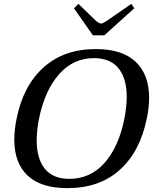

<svg xmlns="http://www.w3.org/2000/svg" viewBox="-20 -964 792 994"><path d="M363 -921 386 -944 478 -855Q485 -850 491.5 -846Q498 -842 503 -842Q511 -842 531 -855L660 -944L675 -921L520 -781H461ZM54 -241Q54 -292 66 -350Q100 -520 205.5 -615Q311 -710 476 -710Q613 -710 682.5 -644Q752 -578 752 -457Q752 -407 740 -350Q705 -179 600 -84.5Q495 10 329 10Q192 10 123 -55Q54 -120 54 -241ZM624 -350Q636 -412 636 -463Q636 -558 593.5 -610.5Q551 -663 466 -663Q359 -663 285.5 -579.5Q212 -496 182 -350Q170 -289 170 -237Q170 -142 212.5 -90Q255 -38 339 -38Q448 -38 521.5 -121Q595 -204 624 -350Z"/></svg>

Font: Taviraj Medium
Style: Italic
Weight: 500
Italic angle: -12°
Designer: Katatrad Team
Foundry: CadsonDemak
Version: Version 1.001